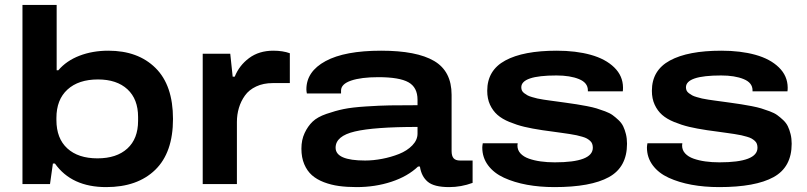

<svg xmlns="http://www.w3.org/2000/svg" viewBox="-20 -744 3261 776"><path d="M409.2 12.2Q269.5 12.2 202.1 -83H193.8L182.1 0H70.8V-724.1H209V-460H215.8Q248.5 -498.5 301.3 -518.8Q354 -539.1 418 -539.1Q538.1 -539.1 608.6 -469.2Q679.2 -399.4 679.2 -263.2Q679.2 -127.4 607.4 -57.6Q535.6 12.2 409.2 12.2ZM374 -104Q451.2 -104 494.6 -143.6Q538.1 -183.1 538.1 -255.9V-271Q538.1 -343.3 495.1 -383.1Q452.1 -422.9 376 -422.9Q297.4 -422.9 252.7 -382.1Q208 -341.3 208 -267.1V-258.8Q208 -184.6 252 -144.3Q295.9 -104 374 -104Z M799.3 0V-526.9H910.6L920.4 -434.1H928.7Q946.8 -479.5 986.8 -509.3Q1026.9 -539.1 1084.5 -539.1Q1123 -539.1 1151.4 -528.8V-408.2H1082.5Q1044.4 -408.2 1015.4 -394.5Q986.3 -380.9 970 -357.9Q953.6 -335 945.6 -307.9Q937.5 -280.8 937.5 -251V0Z M1421.4 12.2Q1382.3 12.2 1350.1 7.8Q1317.9 3.4 1289.1 -7.6Q1260.3 -18.6 1240.7 -35.9Q1221.2 -53.2 1209.7 -80.3Q1198.2 -107.4 1198.2 -143.1Q1198.2 -178.7 1211.2 -206.3Q1224.1 -233.9 1243.4 -252.4Q1262.7 -271 1299.3 -283.7Q1335.9 -296.4 1369.1 -303.2Q1402.3 -310.1 1458.3 -313.7Q1514.2 -317.4 1556.2 -318.1Q1598.1 -318.8 1667.5 -318.8V-340.8Q1667.5 -391.1 1630.6 -411.6Q1593.8 -432.1 1509.3 -432.1Q1439.5 -432.1 1398.9 -418.2Q1358.4 -404.3 1358.4 -377.9V-366.2H1220.2Q1218.3 -376 1218.3 -382.8Q1218.3 -455.1 1295.9 -497.1Q1373.5 -539.1 1520.5 -539.1Q1664.1 -539.1 1734.6 -497.6Q1805.2 -456.1 1805.2 -360.8V-133.8Q1805.2 -113.8 1813.2 -104.5Q1821.3 -95.2 1839.4 -95.2H1890.1V-4.9Q1843.8 12.2 1795.4 12.2Q1734.4 12.2 1708.7 -9.5Q1683.1 -31.2 1677.2 -70.8H1669.4Q1627.9 -31.2 1562.3 -9.5Q1496.6 12.2 1421.4 12.2ZM1455.6 -95.2Q1488.8 -95.2 1524.7 -102.1Q1560.5 -108.9 1593 -121.8Q1625.5 -134.8 1646.5 -156.5Q1667.5 -178.2 1667.5 -204.1V-231Q1492.2 -231 1414.3 -212.6Q1336.4 -194.3 1336.4 -147Q1336.4 -95.2 1455.6 -95.2Z M2221.2 12.2Q2161.1 12.2 2109.6 2.7Q2058.1 -6.8 2017.1 -25.6Q1976.1 -44.4 1952.6 -75.9Q1929.2 -107.4 1929.2 -147.9Q1929.2 -153.3 1931.2 -165H2072.3Q2072.3 -164.1 2071.8 -160.6Q2071.3 -157.2 2071.3 -155.8Q2071.3 -137.2 2083.7 -123.8Q2096.2 -110.4 2117.7 -102.8Q2139.2 -95.2 2165.3 -91.6Q2191.4 -87.9 2222.2 -87.9Q2376 -87.9 2376 -147Q2376 -155.3 2373.5 -162.4Q2371.1 -169.4 2365 -174.8Q2358.9 -180.2 2352.1 -184.1Q2345.2 -188 2333.3 -191.4Q2321.3 -194.8 2310.5 -197.3Q2299.8 -199.7 2282.2 -202.4Q2264.6 -205.1 2250.5 -207Q2236.3 -209 2213.1 -212.2Q2189.9 -215.3 2172.4 -217.8Q2130.4 -224.1 2099.6 -231.4Q2068.8 -238.8 2039.1 -251Q2009.3 -263.2 1990.5 -279.8Q1971.7 -296.4 1960.4 -320.8Q1949.2 -345.2 1949.2 -377Q1949.2 -460 2022.2 -499.5Q2095.2 -539.1 2230 -539.1Q2307.6 -539.1 2367.4 -522.5Q2427.2 -505.9 2462.4 -471.7Q2497.6 -437.5 2498 -390.1Q2498 -379.9 2497.1 -375H2356V-378.9Q2356 -409.7 2320.1 -424.3Q2284.2 -439 2229 -439Q2086.9 -439 2086.9 -391.1Q2086.9 -383.8 2089.6 -377.9Q2092.3 -372.1 2098.9 -367.2Q2105.5 -362.3 2112.1 -358.6Q2118.7 -355 2130.6 -351.6Q2142.6 -348.1 2151.9 -345.9Q2161.1 -343.8 2177.2 -341.3Q2193.4 -338.9 2204.3 -337.4Q2215.3 -335.9 2234.6 -333.3Q2253.9 -330.6 2265.1 -329.1Q2293 -325.2 2310.3 -322.5Q2327.6 -319.8 2351.8 -315.2Q2376 -310.5 2391.1 -305.9Q2406.2 -301.3 2425.3 -294.2Q2444.3 -287.1 2455.8 -278.8Q2467.3 -270.5 2479.7 -258.8Q2492.2 -247.1 2498.8 -233.4Q2505.4 -219.7 2509.8 -201.9Q2514.2 -184.1 2514.2 -163.1Q2514.2 -68.4 2440.9 -28.1Q2367.7 12.2 2221.2 12.2Z M2886.7 12.2Q2826.7 12.2 2775.1 2.7Q2723.6 -6.8 2682.6 -25.6Q2641.6 -44.4 2618.2 -75.9Q2594.7 -107.4 2594.7 -147.9Q2594.7 -153.3 2596.7 -165H2737.8Q2737.8 -164.1 2737.3 -160.6Q2736.8 -157.2 2736.8 -155.8Q2736.8 -137.2 2749.3 -123.8Q2761.7 -110.4 2783.2 -102.8Q2804.7 -95.2 2830.8 -91.6Q2856.9 -87.9 2887.7 -87.9Q3041.5 -87.9 3041.5 -147Q3041.5 -155.3 3039.1 -162.4Q3036.6 -169.4 3030.5 -174.8Q3024.4 -180.2 3017.6 -184.1Q3010.7 -188 2998.8 -191.4Q2986.8 -194.8 2976.1 -197.3Q2965.3 -199.7 2947.8 -202.4Q2930.2 -205.1 2916 -207Q2901.9 -209 2878.7 -212.2Q2855.5 -215.3 2837.9 -217.8Q2795.9 -224.1 2765.1 -231.4Q2734.4 -238.8 2704.6 -251Q2674.8 -263.2 2656 -279.8Q2637.2 -296.4 2626 -320.8Q2614.7 -345.2 2614.7 -377Q2614.7 -460 2687.7 -499.5Q2760.7 -539.1 2895.5 -539.1Q2973.1 -539.1 3033 -522.5Q3092.8 -505.9 3127.9 -471.7Q3163.1 -437.5 3163.6 -390.1Q3163.6 -379.9 3162.6 -375H3021.5V-378.9Q3021.5 -409.7 2985.6 -424.3Q2949.7 -439 2894.5 -439Q2752.4 -439 2752.4 -391.1Q2752.4 -383.8 2755.1 -377.9Q2757.8 -372.1 2764.4 -367.2Q2771 -362.3 2777.6 -358.6Q2784.2 -355 2796.1 -351.6Q2808.1 -348.1 2817.4 -345.9Q2826.7 -343.8 2842.8 -341.3Q2858.9 -338.9 2869.9 -337.4Q2880.9 -335.9 2900.1 -333.3Q2919.4 -330.6 2930.7 -329.1Q2958.5 -325.2 2975.8 -322.5Q2993.2 -319.8 3017.3 -315.2Q3041.5 -310.5 3056.6 -305.9Q3071.8 -301.3 3090.8 -294.2Q3109.9 -287.1 3121.3 -278.8Q3132.8 -270.5 3145.3 -258.8Q3157.7 -247.1 3164.3 -233.4Q3170.9 -219.7 3175.3 -201.9Q3179.7 -184.1 3179.7 -163.1Q3179.7 -68.4 3106.4 -28.1Q3033.2 12.2 2886.7 12.2Z"/></svg>

Font: Archivo Expanded SemiBold
Style: Regular
Weight: 600
Width: 7
Designer: Hector Gatti
Foundry: Omnibus-Type
Version: Version 2.001